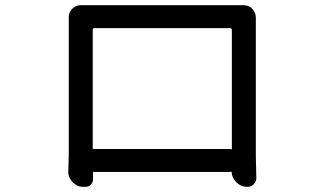

<svg xmlns="http://www.w3.org/2000/svg" viewBox="-20 -708 1240 737"><path d="M244 -643Q244 -652 247.5 -660Q251 -668 257.5 -674.5Q264 -681 272 -684.5Q280 -688 289 -688H916Q925 -688 933.5 -684.5Q942 -681 948.5 -674Q955 -667 958.5 -658.5Q962 -650 962 -641V-113L964 -24Q964 -12 954.5 -1.5Q945 9 932 9H926Q915 9 904.5 4Q894 -1 886 -9.5Q878 -18 873 -29Q869 -39 869 -49Q866 -48 863 -48H337V-19Q337 -8 329 0.5Q321 9 310 9H296Q286 9 276 4Q266 -1 258.5 -9Q251 -17 246.5 -27Q242 -37 242 -47L244 -113ZM863 -136Q866 -136 870 -135V-593Q870 -596 868 -598Q866 -600 864 -600H341Q339 -600 337.5 -598Q336 -596 336 -593V-136Z"/></svg>

Font: Maple Mono NF CN
Style: Regular
Weight: 400
Monospace: yes
Designer: subframe7536
Version: Version 7.000